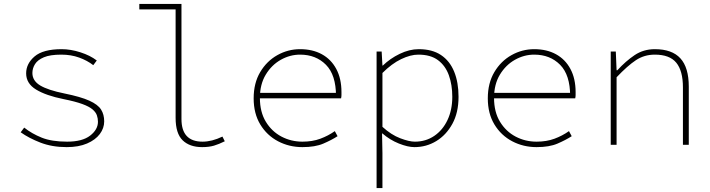

<svg xmlns="http://www.w3.org/2000/svg" viewBox="-20 -742 3640 984"><path d="M322 12Q247 12 187.5 -11Q128 -34 86 -64L104 -88Q143 -57 194 -36.5Q245 -16 324 -16Q402 -16 442 -47Q482 -78 482 -118Q482 -135 476.5 -151Q471 -167 454 -181.5Q437 -196 401.5 -209Q366 -222 306 -234Q216 -252 165 -283Q114 -314 114 -366Q114 -416 157.5 -453Q201 -490 296 -490Q342 -490 392 -474Q442 -458 476 -432L458 -408Q427 -432 385.5 -447Q344 -462 294 -462Q237 -462 205 -448.5Q173 -435 159.5 -413.5Q146 -392 146 -368Q146 -328 186 -304Q226 -280 310 -263Q394 -246 438 -226Q482 -206 498 -180.5Q514 -155 514 -120Q514 -85 491.5 -55Q469 -25 426 -6.5Q383 12 322 12Z M1016 12Q952 12 916 -23Q880 -58 880 -138V-694H694V-722H910V-132Q910 -74 937 -45Q964 -16 1018 -16Q1042 -16 1067.5 -22.5Q1093 -29 1120 -42L1132 -18Q1102 -3 1076.5 4.5Q1051 12 1016 12Z M1530 12Q1462 12 1405 -18Q1348 -48 1314 -104Q1280 -160 1280 -238Q1280 -316 1313.5 -372.5Q1347 -429 1401.5 -459.5Q1456 -490 1518 -490Q1582 -490 1629.5 -464Q1677 -438 1703.5 -388.5Q1730 -339 1730 -270Q1730 -263 1730 -255Q1730 -247 1728 -238H1290V-266H1720L1702 -250Q1702 -358 1650.5 -410Q1599 -462 1518 -462Q1466 -462 1419 -435.5Q1372 -409 1342 -359.5Q1312 -310 1312 -240Q1312 -168 1342.5 -118Q1373 -68 1422.5 -42Q1472 -16 1530 -16Q1581 -16 1621.5 -31Q1662 -46 1696 -70L1710 -44Q1679 -24 1637 -6Q1595 12 1530 12Z M1910 222V-478H1936L1940 -406H1942Q1979 -442 2028.5 -466Q2078 -490 2126 -490Q2195 -490 2240 -460Q2285 -430 2307.5 -375Q2330 -320 2330 -246Q2330 -165 2298.5 -107.5Q2267 -50 2216 -19Q2165 12 2104 12Q2070 12 2024 -6.5Q1978 -25 1940 -58H1938L1940 42V222ZM2106 -16Q2162 -16 2205.5 -45.5Q2249 -75 2273.5 -127Q2298 -179 2298 -246Q2298 -307 2280.5 -356Q2263 -405 2225 -433.5Q2187 -462 2124 -462Q2084 -462 2036 -439Q1988 -416 1940 -368V-92Q1985 -51 2031 -33.5Q2077 -16 2106 -16Z M2730 12Q2662 12 2605 -18Q2548 -48 2514 -104Q2480 -160 2480 -238Q2480 -316 2513.5 -372.5Q2547 -429 2601.5 -459.5Q2656 -490 2718 -490Q2782 -490 2829.5 -464Q2877 -438 2903.5 -388.5Q2930 -339 2930 -270Q2930 -263 2930 -255Q2930 -247 2928 -238H2490V-266H2920L2902 -250Q2902 -358 2850.5 -410Q2799 -462 2718 -462Q2666 -462 2619 -435.5Q2572 -409 2542 -359.5Q2512 -310 2512 -240Q2512 -168 2542.5 -118Q2573 -68 2622.5 -42Q2672 -16 2730 -16Q2781 -16 2821.5 -31Q2862 -46 2896 -70L2910 -44Q2879 -24 2837 -6Q2795 12 2730 12Z M3110 0V-478H3136L3140 -382H3144Q3187 -429 3232.5 -459.5Q3278 -490 3336 -490Q3424 -490 3467 -443Q3510 -396 3510 -298V0H3480V-294Q3480 -379 3446 -420.5Q3412 -462 3336 -462Q3282 -462 3239 -433.5Q3196 -405 3140 -346V0Z"/></svg>

Font: Source Code Pro ExtraLight
Style: Regular
Weight: 200
Monospace: yes
Designer: Paul D. Hunt, Teo Tuominen
Foundry: Adobe
Version: Version 1.026;hotconv 1.1.0;makeotfexe 2.6.0